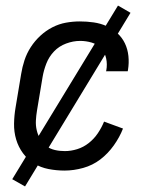

<svg xmlns="http://www.w3.org/2000/svg" viewBox="-20 -605 540 690"><path d="M212 8Q183 8 154.5 2.5Q126 -3 102.5 -17.5Q79 -32 62.5 -54.5Q46 -77 38 -104Q30 -131 30.5 -160.5Q31 -190 36 -219L56 -339Q60 -364 68 -388.5Q76 -413 90.5 -435.5Q105 -458 125 -476.5Q145 -495 168.5 -507Q192 -519 217 -523.5Q242 -528 267 -528Q292 -528 316.5 -524.5Q341 -521 362.5 -511.5Q384 -502 401.5 -486Q419 -470 429 -449Q439 -428 441.5 -403.5Q444 -379 440 -354L439 -349H361L362 -352Q366 -374 361.5 -395Q357 -416 343.5 -431Q330 -446 309.5 -452Q289 -458 268 -458Q243 -458 217.5 -448.5Q192 -439 174 -420Q156 -401 146.5 -376.5Q137 -352 133 -328L113 -208Q110 -190 109 -172Q108 -154 112 -137Q116 -120 124.5 -105Q133 -90 146.5 -80Q160 -70 177 -66Q194 -62 213 -62Q235 -62 257.5 -69Q280 -76 299 -91Q318 -106 331.5 -126Q345 -146 354 -168L422 -143Q410 -112 389 -82.5Q368 -53 340.5 -32Q313 -11 279 -1.5Q245 8 212 8ZM70 65 24 39 404 -585 449 -559Z"/></svg>

Font: Iosevka Algr
Style: Italic
Weight: 400
Italic angle: -9°
Monospace: yes
Designer: Belleve Invis
Foundry: Belleve Invis
Version: Version 26.0.2; ttfautohint (v1.8.3)